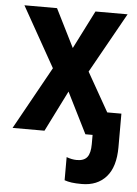

<svg xmlns="http://www.w3.org/2000/svg" viewBox="-54 -588 608 851"><g transform="rotate(5 250.0 -162.5)"><path d="M15 0 170 -279 20 -546H165L250 -376L336 -546H479L329 -278L427 -105H490V44Q490 132 450.5 176.5Q411 221 342 221Q315 221 297 218.5Q279 216 265 211V108Q289 117 311 117Q343 117 357 99Q371 81 371 41V0H339L248 -182L157 0Z"/></g></svg>

Font: Noto Sans Mono ExtraCondensed
Style: Bold
Weight: 700
Width: 2
Designer: Monotype Design Team
Foundry: Monotype Imaging Inc.
Version: Version 2.014